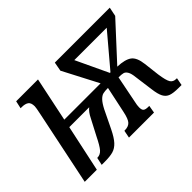

<svg xmlns="http://www.w3.org/2000/svg" viewBox="-106 -756 976 976"><g transform="rotate(-45 382.0 -268.0)"><path d="M117 -404Q125 -442 125 -451Q125 -477 112 -486Q99 -495 75 -495H67L76 -536H233L183 -297H444L345 -487L354 -536H749L739 -487L564 -297Q618 -295 642.5 -277Q667 -259 673 -207L683 -122Q690 -73 700 -57Q710 -41 732 -41H737L729 0H708Q671 0 651.5 -7Q632 -14 621.5 -33.5Q611 -53 606 -94L593 -191Q590 -221 582 -234.5Q574 -248 563 -251Q552 -254 530 -254L501 -108Q496 -87 496 -72Q496 -53 504 -47Q512 -41 531 -41H538L531 0H351L359 -41H362Q388 -41 401.5 -55Q415 -69 424 -113L454 -254Q432 -254 419 -251Q406 -248 392.5 -234Q379 -220 364 -191L317 -94Q297 -53 278.5 -33Q260 -13 237.5 -6.5Q215 0 177 0H155L164 -41H165Q186 -41 201 -58Q216 -75 239 -122L284 -208Q298 -237 317 -252H174L120 0H33ZM519 -301 666 -475H433L515 -301Z"/></g></svg>

Font: Noto Serif Cond
Style: Italic
Weight: 400
Width: 3
Italic angle: -12°
Designer: Monotype Design Team
Foundry: Monotype Imaging Inc.
Version: Version 1.001